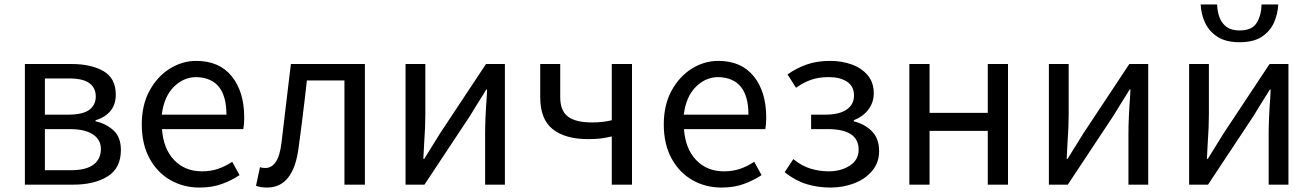

<svg xmlns="http://www.w3.org/2000/svg" viewBox="-20 -831 5910 864"><path d="M92 0V-543H301Q390 -543 445.5 -511Q501 -479 501 -405Q501 -360 476.5 -331Q452 -302 410 -290V-285Q457 -275 490.5 -244.5Q524 -214 524 -156Q524 -74 464 -37Q404 0 309 0ZM182 -315H285Q353 -315 382 -337Q411 -359 411 -397Q411 -435 382.5 -456.5Q354 -478 291 -478H182ZM182 -65H299Q367 -65 400.5 -90Q434 -115 434 -161Q434 -202 398.5 -226Q363 -250 293 -250H182Z M878 13Q806 13 747 -20.5Q688 -54 653 -118Q618 -182 618 -271Q618 -359 653 -423Q688 -487 744 -522Q800 -557 863 -557Q967 -557 1023 -487.5Q1079 -418 1079 -302Q1079 -272 1075 -250H709Q715 -162 763.5 -111Q812 -60 889 -60Q929 -60 962 -71.5Q995 -83 1025 -103L1058 -43Q1022 -19 978 -3Q934 13 878 13ZM708 -315H999Q999 -480 864 -484Q806 -484 762 -440Q718 -396 708 -315Z M1182 13Q1152 13 1132 5L1150 -79Q1159 -75 1174 -75Q1203 -75 1221.5 -103Q1240 -131 1247 -191Q1262 -313 1276 -435Q1283 -489 1289 -543H1622V0H1530V-469H1361Q1356 -429 1352 -390Q1339 -279 1324 -168Q1301 13 1182 13Z M1805 0V-543H1894V-316Q1894 -261 1889 -191Q1887 -154 1885 -116H1889Q1905 -142 1925 -174Q1945 -206 1961 -232L2167 -543H2252V0H2163V-227Q2163 -297 2170 -390Q2171 -409 2172 -428H2168Q2162 -419 2156 -408Q2123 -356 2096 -311L1890 0Z M2733 0V-217Q2706 -211 2684.5 -208Q2663 -205 2626 -205Q2524 -205 2467.5 -249.5Q2411 -294 2411 -394V-543H2501V-394Q2501 -333 2535.5 -306.5Q2570 -280 2645 -280Q2693 -280 2733 -290V-543H2824V0Z M3227 13Q3155 13 3096 -20.5Q3037 -54 3002 -118Q2967 -182 2967 -271Q2967 -359 3002 -423Q3037 -487 3093 -522Q3149 -557 3212 -557Q3316 -557 3372 -487.5Q3428 -418 3428 -302Q3428 -272 3424 -250H3058Q3064 -162 3112.5 -111Q3161 -60 3238 -60Q3278 -60 3311 -71.5Q3344 -83 3374 -103L3407 -43Q3371 -19 3327 -3Q3283 13 3227 13ZM3057 -315H3348Q3348 -480 3213 -484Q3155 -484 3111 -440Q3067 -396 3057 -315Z M3717 13Q3660 13 3609.5 -2.5Q3559 -18 3511 -56L3550 -115Q3588 -84 3628 -72Q3668 -60 3709 -60Q3765 -60 3804.5 -86Q3844 -112 3844 -157Q3844 -250 3705 -250H3630V-315H3692Q3757 -315 3790 -338Q3823 -361 3823 -401Q3823 -443 3791.5 -463.5Q3760 -484 3710 -484Q3663 -484 3628.5 -471.5Q3594 -459 3562 -436L3524 -496Q3563 -524 3609.5 -540.5Q3656 -557 3715 -557Q3768 -557 3812.5 -541Q3857 -525 3884.5 -492.5Q3912 -460 3912 -411Q3912 -371 3888.5 -339Q3865 -307 3822 -290V-285Q3871 -273 3903.5 -240.5Q3936 -208 3936 -150Q3936 -100 3905.5 -63Q3875 -26 3825 -6.5Q3775 13 3717 13Z M4072 0V-543H4163V-323H4425V-543H4516V0H4425V-242H4163V0Z M4700 0V-543H4789V-316Q4789 -261 4784 -191Q4782 -154 4780 -116H4784Q4800 -142 4820 -174Q4840 -206 4856 -232L5062 -543H5147V0H5058V-227Q5058 -297 5065 -390Q5066 -409 5067 -428H5063Q5057 -419 5051 -408Q5018 -356 4991 -311L4785 0Z M5331 0V-543H5420V-316Q5420 -261 5415 -191Q5413 -154 5411 -116H5415Q5431 -142 5451 -174Q5471 -206 5487 -232L5693 -543H5778V0H5689V-227Q5689 -297 5696 -390Q5697 -409 5698 -428H5694Q5688 -419 5682 -408Q5649 -356 5622 -311L5416 0ZM5558 -641Q5496 -641 5458.5 -665.5Q5421 -690 5403 -728.5Q5385 -767 5383 -811H5457Q5458 -779 5468 -752.5Q5478 -726 5499.5 -710Q5521 -694 5558 -694Q5614 -694 5635 -728Q5656 -762 5657 -811H5732Q5730 -767 5712.5 -728.5Q5695 -690 5658 -665.5Q5621 -641 5558 -641Z"/></svg>

Font: Noto Sans CJK KR Regular (TTF)
Style: Regular
Weight: 400
Designer: Ryoko NISHIZUKA 西塚涼子 (kana & ideographs); Paul D. Hunt (Latin, Greek & Cyrillic); Wenlong ZHANG 张文龙 (bopomofo); Sandoll 
Foundry: Adobe Systems Incorporated
Version: Version 1.004;PS 1.004;hotconv 1.0.82;makeotf.lib2.5.63406